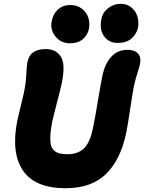

<svg xmlns="http://www.w3.org/2000/svg" viewBox="-20 -953 756 1006"><path d="M511.2 -853Q517.6 -887.7 547.1 -910.4Q576.7 -933.1 611.8 -933.1Q646 -933.1 669.2 -913.3Q692.4 -893.6 700.2 -865.5Q708 -837.4 703.1 -808.1Q695.8 -774.4 668.9 -751.2Q642.1 -728 596.2 -728Q550.3 -728 525.1 -763.4Q500 -798.8 511.2 -853ZM346.2 -726.1Q299.3 -726.1 270.5 -762Q241.7 -797.9 251 -841.8Q258.3 -881.3 284.4 -904.1Q310.5 -926.8 348.1 -926.8Q385.3 -926.8 410.2 -906.7Q435.1 -886.7 443.4 -858.4Q451.7 -830.1 445.8 -800.8Q439 -769.5 414.1 -747.8Q389.2 -726.1 346.2 -726.1ZM324.2 33.2Q163.1 33.2 100.1 -59.8Q37.1 -152.8 70.8 -321.8Q76.7 -349.6 89.1 -398.9Q101.6 -448.2 105 -465.8Q116.2 -520.5 117.9 -563.7Q119.6 -606.9 123 -625Q130.4 -662.1 154.3 -679Q178.2 -695.8 219.2 -695.8Q245.6 -695.8 264.6 -687Q283.7 -678.2 297.4 -658.2Q311 -638.2 312.5 -605.2Q314 -572.3 305.2 -523.9Q298.8 -492.7 279.1 -417.5Q259.3 -342.3 252.9 -312Q245.1 -270.5 243.7 -241.5Q242.2 -212.4 246.8 -193.6Q251.5 -174.8 263.7 -164.1Q275.9 -153.3 292.5 -149.2Q309.1 -145 334 -145Q388.7 -145 420.7 -176.3Q452.6 -207.5 467.8 -285.2Q479 -339.4 492.4 -421.4Q505.9 -503.4 516.1 -554.2Q528.8 -617.7 562.3 -654.8Q595.7 -691.9 647 -691.9Q685.1 -691.9 702.6 -673.1Q720.2 -654.3 713.9 -618.2Q710.9 -604.5 699.5 -568.4Q688 -532.2 681.2 -500Q674.3 -464.4 662.4 -384Q650.4 -303.7 642.1 -261.2Q613.3 -117.7 536.4 -42.2Q459.5 33.2 324.2 33.2Z"/></svg>

Font: Shantell Sans Bouncy
Style: Italic
Weight: 800
Italic angle: -11.31°
Designer: Stephen Nixon, Anya Danilova, Shantell Martin
Foundry: Arrow Type
Version: Version 1.006;[9816181b4]